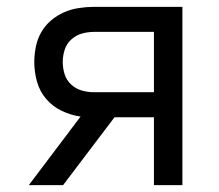

<svg xmlns="http://www.w3.org/2000/svg" viewBox="-20 -540 640 560"><path d="M64 0 215 -200Q187 -204 160.5 -216.5Q134 -229 115 -251Q96 -273 88 -301.5Q80 -330 80 -359Q80 -381 84.5 -403.5Q89 -426 100 -445.5Q111 -465 128.5 -480Q146 -495 166.5 -504Q187 -513 209.5 -516.5Q232 -520 254 -520H512V0H429V-198H314L164 0ZM254 -271H429V-447H254Q236 -447 218.5 -442Q201 -437 187.5 -424.5Q174 -412 168.5 -394.5Q163 -377 163 -359Q163 -341 168.5 -323.5Q174 -306 187.5 -293.5Q201 -281 218.5 -276Q236 -271 254 -271Z"/></svg>

Font: Iosevka Fixed Extended
Style: Regular
Weight: 400
Width: 7
Monospace: yes
Designer: Belleve Invis
Foundry: Belleve Invis
Version: Version 24.1.1; ttfautohint (v1.8.4)